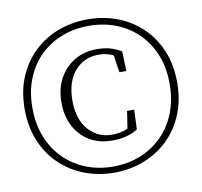

<svg xmlns="http://www.w3.org/2000/svg" viewBox="-82 -827 979 930"><g transform="rotate(-10 407.0 -362.0)"><path d="M407 15Q330 15 262 -11Q194 -37 142.5 -86Q91 -135 61.5 -205Q32 -275 32 -363Q32 -451 61.5 -520.5Q91 -590 142.5 -639Q194 -688 262 -713.5Q330 -739 407 -739Q484 -739 552 -713.5Q620 -688 671.5 -639Q723 -590 752.5 -520.5Q782 -451 782 -363Q782 -275 752.5 -205Q723 -135 671.5 -86Q620 -37 552 -11Q484 15 407 15ZM407 -15Q479 -15 540.5 -39.5Q602 -64 648 -109.5Q694 -155 719.5 -219.5Q745 -284 745 -363Q745 -443 719 -506.5Q693 -570 647 -615Q601 -660 539.5 -683.5Q478 -707 407 -707Q336 -707 275 -683.5Q214 -660 168 -615.5Q122 -571 96 -507Q70 -443 70 -363Q70 -282 96 -217.5Q122 -153 168 -108Q214 -63 275 -39Q336 -15 407 -15ZM424 -140Q361 -140 313.5 -168Q266 -196 239.5 -246.5Q213 -297 213 -363Q213 -431 240.5 -481.5Q268 -532 316 -560.5Q364 -589 424 -589Q462 -589 489 -581.5Q516 -574 546 -557L549 -460H515L500 -561L533 -525Q508 -544 484 -552.5Q460 -561 430 -561Q358 -561 312.5 -508.5Q267 -456 267 -364Q267 -272 312.5 -220Q358 -168 428 -168Q454 -168 482.5 -175.5Q511 -183 536 -202L504 -170L519 -269H554L550 -172Q520 -154 489.5 -147Q459 -140 424 -140Z"/></g></svg>

Font: Noto Serif HK
Style: Regular
Weight: 200
Designer: Ryoko NISHIZUKA 西塚涼子 (kana & ideographs); Frank Grießhammer (Latin, Greek & Cyrillic); Wenlong ZHANG 张文龙 (bopomofo); San
Foundry: Adobe
Version: Version 2.001;hotconv 1.1.0;makeotfexe 2.6.0